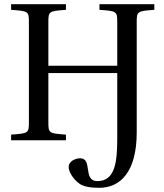

<svg xmlns="http://www.w3.org/2000/svg" viewBox="-20 -670 785 917"><path d="M33 0H295V-27C213 -33 211 -34 211 -87V-321H540V-9C540 106 529 195 445 195C374 195 424 86 363 86C342 86 308 98 308 129C308 148 327 184 359 207C380 222 414 227 454 227C554 227 633 152 633 -38V-563C633 -616 635 -617 717 -623V-650H455V-623C538 -617 540 -616 540 -563V-356H211V-563C211 -616 213 -617 295 -623V-650H33V-623C116 -617 118 -616 118 -563V-87C118 -34 116 -33 33 -27Z"/></svg>

Font: erewhon
Style: Regular
Weight: 400
Version: Version 1.0.0